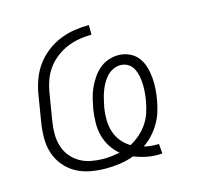

<svg xmlns="http://www.w3.org/2000/svg" viewBox="-85 -631 770 733"><g transform="rotate(-15 300.0 -264.5)"><path d="M453 9Q429 9 405 4Q381 -1 359 -10Q332 0 304 4Q276 8 249 8Q218 8 187.5 2.5Q157 -3 131.5 -17Q106 -31 87 -53.5Q68 -76 58.5 -104Q49 -132 49 -163.5Q49 -195 54 -226L72 -336Q77 -364 87.5 -392Q98 -420 116 -444.5Q134 -469 159 -488Q184 -507 211.5 -518Q239 -529 268 -533.5Q297 -538 326 -538V-500Q302 -500 278 -496Q254 -492 230.5 -482.5Q207 -473 186 -457Q165 -441 150 -420.5Q135 -400 126.5 -376.5Q118 -353 114 -329L96 -219Q92 -195 92 -170Q92 -145 99 -122Q106 -99 120.5 -81Q135 -63 155.5 -51Q176 -39 200.5 -34.5Q225 -30 249 -30Q265 -30 281 -32Q297 -34 313 -37Q294 -53 280.5 -74Q267 -95 260.5 -119.5Q254 -144 254.5 -171Q255 -198 259 -224Q263 -244 267.5 -263.5Q272 -283 280.5 -302Q289 -321 300.5 -338.5Q312 -356 328 -370Q344 -384 364 -391Q384 -398 403 -398Q426 -398 446.5 -389Q467 -380 480 -363.5Q493 -347 499.5 -326Q506 -305 508 -283Q510 -261 508.5 -238Q507 -215 503 -193Q499 -170 492 -148Q485 -126 473 -105.5Q461 -85 444.5 -67Q428 -49 408 -36Q420 -33 431.5 -31.5Q443 -30 455 -30Q458 -30 461 -30Q464 -30 467 -30L470 8Q466 8 462 8.5Q458 9 453 9ZM361 -54Q381 -65 399 -80.5Q417 -96 430 -115.5Q443 -135 450 -156Q457 -177 461 -199Q464 -216 465.5 -232.5Q467 -249 466.5 -265.5Q466 -282 463 -298Q460 -314 453 -328Q446 -342 432.5 -350.5Q419 -359 402 -359Q387 -359 372.5 -352Q358 -345 347 -332.5Q336 -320 328.5 -306Q321 -292 316 -277.5Q311 -263 307.5 -248Q304 -233 301 -218Q297 -194 297.5 -169.5Q298 -145 305 -123.5Q312 -102 326.5 -84Q341 -66 361 -54Z"/></g></svg>

Font: Iosevka Slab XLtExObl
Style: Regular
Weight: 200
Width: 7
Italic angle: -9°
Monospace: yes
Designer: Belleve Invis
Foundry: Belleve Invis
Version: Version 11.1.1; ttfautohint (v1.8.3)